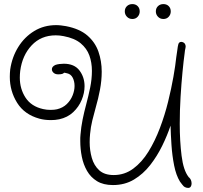

<svg xmlns="http://www.w3.org/2000/svg" viewBox="-20 -873 993 940"><path d="M901 47Q893 47 885 43Q880 41 872 30.5Q864 20 861 16Q842 -15 832.5 -63Q823 -111 819.5 -163.5Q816 -216 815 -258Q799 -210 774 -159Q749 -108 715 -64.5Q681 -21 636 6Q591 33 533 33Q486 33 455 14Q424 -5 406 -36.5Q388 -68 380.5 -106Q373 -144 373 -182Q373 -190 373 -198Q373 -206 374 -213Q377 -251 384.5 -288Q392 -325 402 -362Q413 -403 421.5 -444.5Q430 -486 430 -526Q430 -567 417.5 -601.5Q405 -636 375 -661Q345 -686 292 -696Q282 -698 272.5 -699Q263 -700 253 -700Q181 -700 135 -651Q89 -602 79 -526Q78 -518 77.5 -509.5Q77 -501 77 -493Q77 -438 105 -395Q133 -352 191 -339Q199 -337 208.5 -336Q218 -335 227 -335Q246 -335 259 -338Q288 -345 307 -363.5Q326 -382 335.5 -406Q345 -430 345 -452Q345 -475 336 -492.5Q327 -510 309 -514Q297 -517 296 -517Q293 -517 291.5 -515Q290 -513 284 -511Q276 -509 265 -509Q251 -509 242.5 -516.5Q234 -524 234 -534Q234 -547 251 -555Q259 -558 270.5 -559.5Q282 -561 292 -561Q344 -561 369 -528Q394 -495 394 -451Q394 -418 380 -384Q366 -350 338.5 -324Q311 -298 270 -289Q260 -287 250 -286Q240 -285 230 -285Q198 -285 173 -292Q100 -312 64 -369.5Q28 -427 28 -497Q28 -506 28.5 -515Q29 -524 30 -533Q39 -594 69.5 -643Q100 -692 147.5 -721Q195 -750 255 -750Q267 -750 279 -748.5Q291 -747 303 -745Q370 -732 408 -699Q446 -666 462 -620Q478 -574 478 -522Q478 -479 469.5 -434Q461 -389 449 -348Q440 -316 432 -283.5Q424 -251 421 -217Q420 -207 419.5 -197Q419 -187 419 -177Q419 -137 429.5 -100Q440 -63 465.5 -39.5Q491 -16 537 -16Q590 -16 632.5 -47.5Q675 -79 707 -131Q739 -183 763 -246.5Q787 -310 803 -375Q819 -440 829 -497Q839 -554 843 -593Q847 -616 848.5 -630.5Q850 -645 853 -656Q856 -668 868 -668Q873 -668 880 -664Q886 -660 888 -652.5Q890 -645 888 -638Q885 -626 884 -613Q879 -577 873.5 -520.5Q868 -464 864 -398.5Q860 -333 860 -267Q860 -182 869 -110.5Q878 -39 903 -7Q903 -5 905 -5L907 -3Q918 8 918 26Q918 34 914 40.5Q910 47 901 47ZM780 -780Q764 -780 753.5 -791Q743 -802 743 -817Q743 -833 753.5 -843Q764 -853 780 -853Q796 -853 806 -843Q816 -833 816 -817Q816 -802 806 -791Q796 -780 780 -780ZM628 -780Q612 -780 601.5 -791Q591 -802 591 -817Q591 -833 601.5 -843Q612 -853 628 -853Q644 -853 654 -843Q664 -833 664 -817Q664 -802 654 -791Q644 -780 628 -780Z"/></svg>

Font: Twinkle Star
Style: Regular
Weight: 400
Designer: Robert E. Leuschke
Foundry: Robert E. Leuschke
Version: Version 2.010; ttfautohint (v1.8.3)